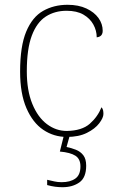

<svg xmlns="http://www.w3.org/2000/svg" viewBox="-20 -562 488 802"><path d="M259 10Q205 10 161 -19.5Q117 -49 90.5 -110Q64 -171 64 -263Q64 -369 89.5 -430Q115 -491 160 -516.5Q205 -542 262 -542Q308 -542 341 -526.5Q374 -511 391.5 -486.5Q409 -462 409 -433Q409 -425 406 -419Q403 -413 397.5 -410Q392 -407 384 -406Q384 -434 370 -459.5Q356 -485 328.5 -501Q301 -517 258 -517Q209 -517 171.5 -493Q134 -469 113 -413.5Q92 -358 92 -264Q92 -184 115 -128Q138 -72 176 -43.5Q214 -15 259 -15Q322 -16 355 -45Q388 -74 404 -114Q409 -108 410.5 -101.5Q412 -95 412 -86Q412 -70 394.5 -47Q377 -24 343 -7Q309 10 259 10ZM241 220Q226 220 210.5 218Q195 216 177 211V189Q195 193 208 196Q221 199 238 199Q273 199 294.5 184Q316 169 316 133Q316 102 295 88.5Q274 75 230 71L250 -9H275L258 52Q278 56 297 63.5Q316 71 328 86.5Q340 102 340 130Q340 180 311.5 200Q283 220 241 220Z"/></svg>

Font: Noto Serif Kannada Thin
Style: Regular
Weight: 250
Version: Version 2.003